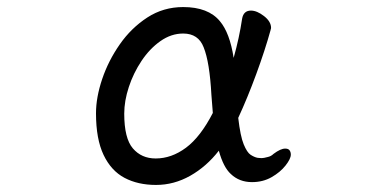

<svg xmlns="http://www.w3.org/2000/svg" viewBox="-20 -506 1040 544"><path d="M603 -446Q631 -413 642 -342Q658 -399 666 -453Q670 -476 691 -476Q708 -476 728 -460.5Q748 -445 748 -427Q748 -425 747 -423V-422Q731 -364 706 -296Q681 -228 655 -172Q661 -120 670.5 -97Q680 -74 690 -67.5Q700 -61 709 -59Q711 -59 713.5 -58.5Q716 -58 721.5 -58Q727 -58 738 -61Q748 -63 755 -70Q775 -85 788 -85Q797 -85 800.5 -80Q804 -75 804 -68Q804 -56 789 -37Q774 -18 749.5 -4Q725 10 694 10Q658 10 634 -13Q613 -32 600 -79Q565 -34 519 -8Q473 18 422 18Q371 18 333 -2Q295 -22 273.5 -67Q252 -112 252 -185Q252 -230 269.5 -282Q287 -334 319.5 -380.5Q352 -427 397.5 -456.5Q443 -486 499 -486Q570 -486 603 -446ZM557 -372Q542 -411 499 -411Q465 -411 434.5 -389.5Q404 -368 381 -333.5Q358 -299 345 -259.5Q332 -220 332 -184Q332 -114 356.5 -85.5Q381 -57 421 -57Q466 -57 507 -87.5Q548 -118 583 -186L579 -237Q574 -330 557 -372Z"/></svg>

Font: Moon Stars Kai HW
Style: Bold
Weight: 700
Designer: GuiWonder
Version: Version 1.101